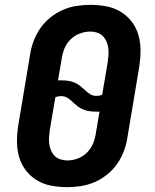

<svg xmlns="http://www.w3.org/2000/svg" viewBox="-20 -763 640 791"><path d="M257 8Q223 8 191 2Q159 -4 132.5 -20Q106 -36 87 -60.5Q68 -85 59 -115.5Q50 -146 50 -179Q50 -212 55 -245L104 -538Q108 -566 118.5 -594Q129 -622 146 -646.5Q163 -671 187 -690.5Q211 -710 238.5 -722Q266 -734 295 -738.5Q324 -743 352 -743Q386 -743 418 -737Q450 -731 476.5 -715Q503 -699 522 -674.5Q541 -650 550 -619.5Q559 -589 559 -556Q559 -523 554 -490L505 -197Q501 -169 490.5 -141Q480 -113 463 -88.5Q446 -64 422 -44.5Q398 -25 370.5 -13Q343 -1 314 3.5Q285 8 257 8ZM377 -368Q383 -368 389 -369Q395 -370 401 -373L424 -508Q426 -523 427 -537.5Q428 -552 426 -566Q424 -580 418.5 -592.5Q413 -605 403.5 -614.5Q394 -624 380.5 -628.5Q367 -633 353 -633Q331 -633 309 -625Q287 -617 270.5 -600.5Q254 -584 245.5 -563Q237 -542 234 -520L219 -432H232Q247 -432 261 -430Q275 -428 287 -423Q299 -418 309 -410Q319 -402 329 -393L330 -392Q339 -383 350.5 -375.5Q362 -368 377 -368ZM257 -102Q279 -102 300.5 -110Q322 -118 338.5 -134.5Q355 -151 363.5 -172Q372 -193 375 -215L390 -303H377Q362 -303 348.5 -305Q335 -307 322.5 -312Q310 -317 300 -325Q290 -333 280 -342L279 -343Q270 -352 258.5 -359.5Q247 -367 232 -367Q226 -367 220 -366Q214 -365 208 -362L185 -227Q183 -212 182 -197.5Q181 -183 183 -169Q185 -155 190.5 -142.5Q196 -130 205.5 -120.5Q215 -111 229 -106.5Q243 -102 257 -102Z"/></svg>

Font: Iosevka XBd Ex Obl
Style: Regular
Weight: 800
Width: 7
Italic angle: -9°
Monospace: yes
Designer: Belleve Invis
Foundry: Belleve Invis
Version: Version 32.5.0; ttfautohint (v1.8.4)